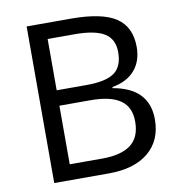

<svg xmlns="http://www.w3.org/2000/svg" viewBox="-80 -788 808 862"><g transform="rotate(-10 324.0 -357.0)"><path d="M98.1 -713.9H299.8Q441.9 -713.9 505.4 -671.4Q568.8 -628.9 568.8 -537.1Q568.8 -473.6 533.4 -432.4Q498 -391.1 430.2 -378.9V-374Q592.8 -346.2 592.8 -203.1Q592.8 -107.4 528.1 -53.7Q463.4 0 347.2 0H98.1ZM181.2 -408.2H317.9Q405.8 -408.2 444.3 -435.8Q482.9 -463.4 482.9 -528.8Q482.9 -588.9 439.9 -615.5Q397 -642.1 303.2 -642.1H181.2ZM181.2 -337.9V-70.8H330.1Q416.5 -70.8 460.2 -104.2Q503.9 -137.7 503.9 -209Q503.9 -275.4 459.2 -306.6Q414.6 -337.9 323.2 -337.9Z"/></g></svg>

Font: Open Sans ACDW
Style: acdw
Weight: 400
Foundry: Ascender Corporation
Version: Version 1.10